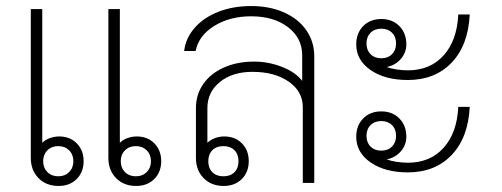

<svg xmlns="http://www.w3.org/2000/svg" viewBox="-20 -606 1664 636"><path d="M257 -72Q257 -36 234 -13Q211 10 174 10Q133 10 107.5 -16Q82 -42 82 -83V-576H120V-133Q130 -143 145 -148.5Q160 -154 176 -154Q212 -154 234.5 -131Q257 -108 257 -72ZM223 -72Q223 -94 209 -108Q195 -122 173 -122Q151 -122 137 -108Q123 -94 123 -72Q123 -50 137 -36Q151 -22 173 -22Q195 -22 209 -36Q223 -50 223 -72ZM514 -72Q514 -36 491 -13Q468 10 431 10Q390 10 364.5 -16Q339 -42 339 -83V-576H377V-133Q387 -143 402 -148.5Q417 -154 433 -154Q469 -154 491.5 -131Q514 -108 514 -72ZM480 -72Q480 -94 466 -108Q452 -122 430 -122Q408 -122 394 -108Q380 -94 380 -72Q380 -50 394 -36Q408 -22 430 -22Q452 -22 466 -36Q480 -50 480 -72Z M1021 -420V0H983V-251Q983 -303 936.5 -335.5Q890 -368 816 -368Q750 -368 708.5 -334.5Q667 -301 667 -248V-133Q677 -143 692 -148.5Q707 -154 723 -154Q759 -154 781.5 -131Q804 -108 804 -72Q804 -36 781 -13Q758 10 721 10Q680 10 654.5 -16Q629 -42 629 -83V-248Q629 -293 653.5 -328Q678 -363 722 -382.5Q766 -402 822 -402Q869 -402 914 -384.5Q959 -367 981 -338V-423Q981 -480 934 -516Q887 -552 812 -552Q741 -552 689.5 -520Q638 -488 628 -437H590Q595 -480 625 -514Q655 -548 703.5 -567Q752 -586 812 -586Q873 -586 920.5 -565Q968 -544 994.5 -506Q1021 -468 1021 -420ZM670 -72Q670 -49 683.5 -35.5Q697 -22 720 -22Q743 -22 756.5 -35.5Q770 -49 770 -72Q770 -95 756.5 -108.5Q743 -122 720 -122Q697 -122 683.5 -108.5Q670 -95 670 -72Z M1160 -459Q1160 -496 1183 -519.5Q1206 -543 1243 -543Q1280 -543 1303 -519.5Q1326 -496 1326 -459Q1326 -432 1308 -411Q1290 -390 1261 -384Q1274 -379 1293.5 -376Q1313 -373 1331 -373Q1405 -373 1449.5 -422.5Q1494 -472 1498 -558H1536Q1531 -456 1476 -398.5Q1421 -341 1331 -341Q1255 -341 1207.5 -374Q1160 -407 1160 -459ZM1292 -462Q1292 -484 1278.5 -497.5Q1265 -511 1243 -511Q1221 -511 1207.5 -497.5Q1194 -484 1194 -462Q1194 -440 1207.5 -426.5Q1221 -413 1243 -413Q1265 -413 1278.5 -426.5Q1292 -440 1292 -462ZM1160 -153Q1160 -190 1183 -213.5Q1206 -237 1243 -237Q1280 -237 1303 -213.5Q1326 -190 1326 -153Q1326 -126 1308 -105Q1290 -84 1261 -78Q1274 -73 1293.5 -70Q1313 -67 1331 -67Q1405 -67 1449.5 -116.5Q1494 -166 1498 -252H1536Q1531 -150 1476 -92.5Q1421 -35 1331 -35Q1255 -35 1207.5 -68Q1160 -101 1160 -153ZM1292 -156Q1292 -178 1278.5 -191.5Q1265 -205 1243 -205Q1221 -205 1207.5 -191.5Q1194 -178 1194 -156Q1194 -134 1207.5 -120.5Q1221 -107 1243 -107Q1265 -107 1278.5 -120.5Q1292 -134 1292 -156Z"/></svg>

Font: Sarabun Thin
Style: Regular
Weight: 250
Designer: Suppakit Chalermlarp | Katatrad Co.,Ltd.
Foundry: Cadson Demak Co.,Ltd.
Version: Version 1.000; ttfautohint (v1.6)